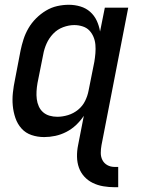

<svg xmlns="http://www.w3.org/2000/svg" viewBox="-20 -562 590 804"><path d="M461 222Q436 222 412.5 218Q389 214 368.5 204Q348 194 333 177.5Q318 161 310.5 140Q303 119 302.5 94.5Q302 70 307 46L331 -77Q317 -56 298.5 -38.5Q280 -21 257.5 -9.5Q235 2 211.5 7Q188 12 165 12Q137 12 112 3.5Q87 -5 70 -24Q53 -43 44.5 -68Q36 -93 33.5 -119.5Q31 -146 34 -174Q37 -202 43 -230L66 -350Q71 -374 78.5 -397.5Q86 -421 99 -443.5Q112 -466 131 -485Q150 -504 172.5 -517.5Q195 -531 219.5 -536.5Q244 -542 268 -542Q293 -542 316.5 -535Q340 -528 357.5 -512.5Q375 -497 385 -475.5Q395 -454 399 -430L419 -530H517L405 46Q402 62 402 78.5Q402 95 409 108.5Q416 122 429.5 129.5Q443 137 460 137H475V222ZM220 -73Q242 -73 265 -80Q288 -87 307 -102.5Q326 -118 336.5 -139.5Q347 -161 351 -183L375 -303Q378 -321 379.5 -339Q381 -357 379.5 -374.5Q378 -392 371.5 -407.5Q365 -423 354 -434.5Q343 -446 326 -451.5Q309 -457 291 -457Q268 -457 244 -448Q220 -439 202.5 -420.5Q185 -402 175 -379.5Q165 -357 161 -334L137 -214Q134 -197 133 -180Q132 -163 134 -147Q136 -131 142.5 -116.5Q149 -102 160.5 -92Q172 -82 187.5 -77.5Q203 -73 220 -73Z"/></svg>

Font: Lode Dark Term
Style: Bold Italic
Weight: 700
Italic angle: -11°
Monospace: yes
Designer: Belleve Invis
Foundry: Belleve Invis
Version: Version 29.2.0